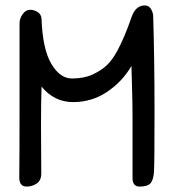

<svg xmlns="http://www.w3.org/2000/svg" viewBox="-20 -686 635 707"><path d="M513 -666Q537 -666 544 -631Q549 -468 549 -275.5Q549 -83 547 -53Q545 -23 534 -11Q523 1 494 1Q468 1 468 -31V-257Q468 -312 466 -370Q464 -428 464 -443Q430 -385 374 -347.5Q318 -310 249 -310Q180 -310 133 -367Q131 -306 131 -222.5Q131 -139 132 -47Q132 -22 115.5 -10.5Q99 1 78 1Q51 1 51 -32Q52 -122 52 -317V-601Q52 -618 63.5 -634Q75 -650 90.5 -650Q106 -650 119 -641.5Q132 -633 133 -616Q137 -505 169 -451Q201 -397 245 -397Q289 -397 320.5 -411.5Q352 -426 372.5 -445Q393 -464 412 -499Q439 -549 464 -622Q479 -666 513 -666Z"/></svg>

Font: Patrick Hand
Style: Regular
Weight: 400
Designer: Patrick Wagesreiter
Foundry: Patrick Wagesreiter
Version: Version 1.003;PS 001.003;hotconv 1.0.70;makeotf.lib2.5.58329